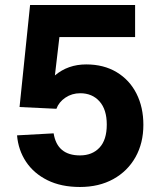

<svg xmlns="http://www.w3.org/2000/svg" viewBox="-20 -730 640 766"><path d="M299 16Q224 16 169.5 -11Q115 -38 84 -84.5Q53 -131 48 -190L194 -198Q208 -110 299 -110Q348 -110 377 -141Q406 -172 406 -233Q406 -293 377 -325.5Q348 -358 300 -358Q267 -358 241 -340.5Q215 -323 205 -296L58 -303L100 -710H519V-582H217L199 -429Q251 -473 324 -473Q394 -473 445.5 -442Q497 -411 524.5 -356.5Q552 -302 552 -232Q552 -159 520.5 -103Q489 -47 432 -15.5Q375 16 299 16Z"/></svg>

Font: Geist Mono
Style: Bold
Weight: 700
Monospace: yes
Designer: Basement.studio, Andrés Briganti, Mateo Zaragoza
Foundry: Basement.studio, Vercel, Andrés Briganti, Guido Ferreyra, Mateo Zaragoza
Version: Version 1.500; ttfautohint (v1.8.4.7-5d5b)